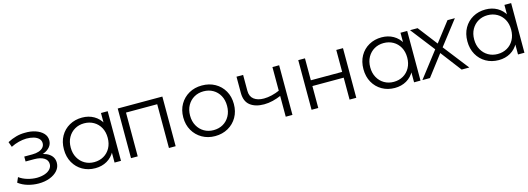

<svg xmlns="http://www.w3.org/2000/svg" viewBox="-2 -1243 5388 1961"><g transform="rotate(-15 2691.5 -262.5)"><path d="M242 6Q307 6 359.5 -14Q412 -34 443 -69.5Q474 -105 474 -152Q474 -212 423.5 -247Q373 -282 283 -282L280 -263Q331 -263 371 -279Q411 -295 435 -324Q459 -353 459 -392Q459 -436 429 -467.5Q399 -499 348.5 -516Q298 -533 235 -531Q189 -531 143.5 -518.5Q98 -506 52 -482L72 -427Q113 -448 155 -458.5Q197 -469 236 -470Q279 -470 313 -460Q347 -450 366.5 -430Q386 -410 386 -382Q386 -356 369.5 -337Q353 -318 323 -308Q293 -298 254 -298H169V-246H259Q325 -246 363 -222.5Q401 -199 401 -157Q401 -128 381 -105Q361 -82 325 -69Q289 -56 240 -55Q191 -55 141 -69.5Q91 -84 53 -112L30 -59Q73 -26 129 -10Q185 6 242 6Z M841 5Q766 5 706.5 -29Q647 -63 613 -123.5Q579 -184 579 -263Q579 -343 613 -403Q647 -463 706.5 -496.5Q766 -530 841 -530Q910 -530 964.5 -499Q1019 -468 1051.5 -408.5Q1084 -349 1084 -263Q1084 -178 1052 -118Q1020 -58 965.5 -26.5Q911 5 841 5ZM846 -58Q902 -58 946.5 -83.5Q991 -109 1016.5 -155.5Q1042 -202 1042 -263Q1042 -325 1016.5 -371Q991 -417 946.5 -442.5Q902 -468 846 -468Q791 -468 747 -442.5Q703 -417 677 -371Q651 -325 651 -263Q651 -202 677 -155.5Q703 -109 747 -83.5Q791 -58 846 -58ZM1044 0V-158L1051 -264L1041 -370V-525H1112V0Z M1218 0V-525H1690V0H1619V-482L1637 -463H1271L1289 -482V0Z M2108 5Q2032 5 1971.5 -29.5Q1911 -64 1876 -124.5Q1841 -185 1841 -263Q1841 -342 1876 -402Q1911 -462 1971 -496Q2031 -530 2108 -530Q2186 -530 2246.5 -496Q2307 -462 2341.5 -402Q2376 -342 2376 -263Q2376 -185 2341.5 -124.5Q2307 -64 2246 -29.5Q2185 5 2108 5ZM2108 -58Q2165 -58 2209 -83.5Q2253 -109 2278.5 -155.5Q2304 -202 2304 -263Q2304 -325 2278.5 -371Q2253 -417 2209 -442.5Q2165 -468 2109 -468Q2053 -468 2009 -442.5Q1965 -417 1939 -371Q1913 -325 1913 -263Q1913 -202 1939 -155.5Q1965 -109 2009 -83.5Q2053 -58 2108 -58Z M2860 -222Q2814 -202 2767.5 -190.5Q2721 -179 2675 -179Q2582 -179 2528 -221.5Q2474 -264 2474 -353V-525H2544V-357Q2544 -297 2583 -267Q2622 -237 2688 -237Q2728 -237 2772 -247.5Q2816 -258 2861 -278ZM2854 0V-525H2925V0Z M3127 0V-525H3198V-293H3529V-525H3600V0H3529V-232H3198V0Z M4008 5Q3933 5 3873.5 -29Q3814 -63 3780 -123.5Q3746 -184 3746 -263Q3746 -343 3780 -403Q3814 -463 3873.5 -496.5Q3933 -530 4008 -530Q4077 -530 4131.5 -499Q4186 -468 4218.5 -408.5Q4251 -349 4251 -263Q4251 -178 4219 -118Q4187 -58 4132.5 -26.5Q4078 5 4008 5ZM4013 -58Q4069 -58 4113.5 -83.5Q4158 -109 4183.5 -155.5Q4209 -202 4209 -263Q4209 -325 4183.5 -371Q4158 -417 4113.5 -442.5Q4069 -468 4013 -468Q3958 -468 3914 -442.5Q3870 -417 3844 -371Q3818 -325 3818 -263Q3818 -202 3844 -155.5Q3870 -109 3914 -83.5Q3958 -58 4013 -58ZM4211 0V-158L4218 -264L4208 -370V-525H4279V0Z M4299 0 4521 -288 4520 -253 4309 -525H4389L4562 -300L4532 -301L4705 -525H4783L4570 -250L4571 -288L4795 0H4714L4531 -240L4559 -236L4379 0Z M5107 5Q5032 5 4972.5 -29Q4913 -63 4879 -123.5Q4845 -184 4845 -263Q4845 -343 4879 -403Q4913 -463 4972.5 -496.5Q5032 -530 5107 -530Q5176 -530 5230.5 -499Q5285 -468 5317.5 -408.5Q5350 -349 5350 -263Q5350 -178 5318 -118Q5286 -58 5231.5 -26.5Q5177 5 5107 5ZM5112 -58Q5168 -58 5212.5 -83.5Q5257 -109 5282.5 -155.5Q5308 -202 5308 -263Q5308 -325 5282.5 -371Q5257 -417 5212.5 -442.5Q5168 -468 5112 -468Q5057 -468 5013 -442.5Q4969 -417 4943 -371Q4917 -325 4917 -263Q4917 -202 4943 -155.5Q4969 -109 5013 -83.5Q5057 -58 5112 -58ZM5310 0V-158L5317 -264L5307 -370V-525H5378V0Z"/></g></svg>

Font: MOST Montserrat
Style: Regular
Weight: 400
Designer: Julieta Ulanovsky
Foundry: Julieta Ulanovsky
Version: Version 8.000;March 11, 2024;FontCreator 15.0.0.2926 64-bit